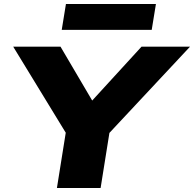

<svg xmlns="http://www.w3.org/2000/svg" viewBox="-20 -938 968 958"><path d="M264 0 322 -363 336 -230 46 -705H282L442 -433H437L686 -705H928L484 -230L540 -363L482 0ZM288 -789 309 -918H758L737 -789Z"/></svg>

Font: Nunito Sans 7pt Expanded Black
Style: Italic
Weight: 900
Width: 7
Italic angle: -9°
Designer: Vernon Adams
Foundry: Vernon Adams
Version: Version 3.101;gftools[0.9.27]